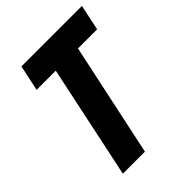

<svg xmlns="http://www.w3.org/2000/svg" viewBox="-205 -822 929 929"><g transform="rotate(-45 260.0 -357.0)"><path d="M86 0 209 -582H78L106 -714H520L492 -582H361L237 0Z"/></g></svg>

Font: Noto Sans Condensed ExtraBold
Style: Italic
Weight: 800
Width: 3
Italic angle: -12°
Designer: Monotype Design Team
Foundry: Monotype Imaging Inc.
Version: Version 2.013; ttfautohint (v1.8.4.7-5d5b)